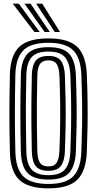

<svg xmlns="http://www.w3.org/2000/svg" viewBox="-20 -1020 530 1050"><path d="M245 10Q132.8 10 84.5 -37.4Q36.2 -84.8 34 -191Q32.5 -254.8 31.9 -307Q31.2 -359.2 31.4 -406.9Q31.5 -454.5 32.1 -503.6Q32.8 -552.8 34 -610Q36.2 -716 84.6 -763Q133 -810 245 -810Q355.2 -810 403.2 -762.9Q451.2 -715.8 455 -610Q458.2 -524.2 459 -457.2Q459.8 -390.2 458.8 -327.4Q457.8 -264.5 455 -191Q451 -85.8 403.8 -37.9Q356.5 10 245 10ZM245 -14Q340.8 -14 381.2 -56.5Q421.8 -99 425 -192Q427.8 -267.2 428.8 -330.8Q429.8 -394.2 428.9 -460.2Q428 -526.2 425 -609Q421.8 -701.8 381.1 -743.9Q340.5 -786 245 -786Q147.5 -786 106.8 -743.9Q66 -701.8 64 -609.2Q62.5 -545.8 61.9 -493.6Q61.2 -441.5 61.4 -394Q61.5 -346.5 62.1 -297.6Q62.8 -248.8 64 -191.8Q66 -98.8 106.8 -56.4Q147.5 -14 245 -14ZM245 -38Q164 -38 130 -74.6Q96 -111.2 94 -192.2Q92.5 -255.8 91.9 -307.9Q91.2 -360 91.4 -407.2Q91.5 -454.5 92.1 -503.2Q92.8 -552 94 -608.8Q95.8 -689.5 130.1 -725.8Q164.5 -762 245 -762Q325.5 -762 358.8 -724.9Q392 -687.8 395 -608Q398 -525.8 398.9 -459.9Q399.8 -394 398.8 -330.9Q397.8 -267.8 395 -193Q392 -113.8 359.1 -75.9Q326.2 -38 245 -38ZM245 -62Q308.8 -62 335.6 -93.8Q362.5 -125.5 365 -194Q367.8 -269.2 368.8 -332.4Q369.8 -395.5 368.9 -460.8Q368 -526 365 -606.8Q362.5 -672.5 336.9 -705.2Q311.2 -738 245 -738Q179 -738 152.2 -706.5Q125.5 -675 124 -608Q122.2 -523.8 121.6 -458.2Q121 -392.8 121.8 -330.5Q122.5 -268.2 124 -193Q125.5 -123 153.5 -92.5Q181.5 -62 245 -62ZM245 -86Q195.2 -86 175.2 -112.1Q155.2 -138.2 154 -193.5Q152.2 -277.8 151.6 -343.1Q151 -408.5 151.8 -470.6Q152.5 -532.8 154 -607.5Q155.2 -662.5 175.4 -688.2Q195.5 -714 245 -714Q295 -714 314.1 -686.6Q333.2 -659.2 335 -605.8Q337.8 -530.2 338.8 -467Q339.8 -403.8 338.9 -339.1Q338 -274.5 335 -194.8Q333 -139.8 313.4 -112.9Q293.8 -86 245 -86ZM245 -110Q277.5 -110 290.4 -131.2Q303.2 -152.5 305 -195.5Q308 -273.8 308.9 -337.6Q309.8 -401.5 308.9 -464.9Q308 -528.2 305 -605Q303.2 -651.2 289.4 -670.6Q275.5 -690 245 -690Q213.2 -690 199.1 -670.8Q185 -651.5 184 -606.8Q182.2 -523 181.6 -457.8Q181 -392.5 181.8 -330.6Q182.5 -268.8 184 -194.2Q185 -152 198 -131Q211 -110 245 -110ZM168.2 -845 49.8 -1000H82.8L197 -845ZM224 -845 113.8 -1000H146.8L252.5 -845ZM279.5 -845 177.8 -1000H210.8L308.2 -845Z"/></svg>

Font: Big Shoulders Inline Display Black
Style: Regular
Weight: 900
Designer: Patric King
Foundry: XO Type Co
Version: Version 1.000